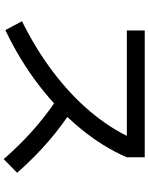

<svg xmlns="http://www.w3.org/2000/svg" viewBox="98 -868 804 1040"><g transform="rotate(90 500.0 -348.0)"><path d="M95 -65Q246 -140 369 -233Q492 -326 583 -433.5Q674 -541 728 -658L759 -633H145V-730H832V-633Q776 -503 675.5 -381Q575 -259 440 -155.5Q305 -52 143 25ZM842 34Q785 -31 729.5 -84Q674 -137 615 -183.5Q556 -230 488 -273L557 -349Q658 -284 745.5 -208.5Q833 -133 916 -39Z"/></g></svg>

Font: M PLUS 1 Thin Medium
Style: Regular
Weight: 500
Version: Version 1.001